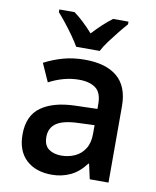

<svg xmlns="http://www.w3.org/2000/svg" viewBox="-86 -832 736 908"><g transform="rotate(10 281.5 -378.0)"><path d="M225 10Q147 10 101.5 -32.5Q56 -75 56 -154Q56 -244 114.5 -286Q173 -328 278 -331L384 -334V-357Q384 -412 355 -433.5Q326 -455 275 -455Q238 -455 201.5 -445Q165 -435 131 -417L92 -504Q134 -526 181.5 -539.5Q229 -553 286 -553Q388 -553 442 -507Q496 -461 496 -367V0H406L390 -72H387Q354 -28 313 -9Q272 10 225 10ZM254 -87Q288 -87 318 -100.5Q348 -114 366 -142.5Q384 -171 384 -214V-256L310 -253Q236 -251 202.5 -228.5Q169 -206 169 -162Q169 -122 192.5 -104.5Q216 -87 254 -87ZM234 -606Q222 -627 203 -654Q184 -681 163 -707.5Q142 -734 125 -753V-766H198Q220 -750 243.5 -728Q267 -706 290 -680Q338 -732 383 -766H457V-753Q440 -734 419 -708Q398 -682 378 -655Q358 -628 347 -606Z"/></g></svg>

Font: Noto Sans Mono SemiCondensed SemiBold
Style: Regular
Weight: 600
Width: 4
Designer: Monotype Design Team
Foundry: Monotype Imaging Inc.
Version: Version 2.014; ttfautohint (v1.8.4.7-5d5b)